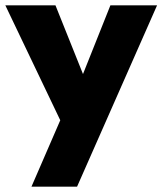

<svg xmlns="http://www.w3.org/2000/svg" viewBox="-32 -480 609 720"><path d="M557 -460H382L234 -89L325 -88L176 -460H-12L194 -29L86 220H257Z"/></svg>

Font: Jost ExtraBold
Style: Regular
Weight: 800
Version: Version 3.710